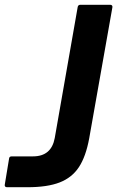

<svg xmlns="http://www.w3.org/2000/svg" viewBox="-56 -783 491 803"><path d="M-27 0Q-32 0 -34.5 -3Q-37 -6 -36 -11L-18 -120Q-17 -129 -7 -129H82Q159 -129 173 -206L269 -754Q271 -763 280 -763H405Q410 -763 412.5 -760Q415 -757 414 -752L317 -204Q303 -128 274 -84Q245 -40 193.5 -20Q142 0 59 0Z"/></svg>

Font: Open Sauce Two
Style: Bold Italic
Weight: 700
Italic angle: -10°
Designer: Alfredo Marco Pradil
Foundry: Creative Sauce Fz LLC
Version: Version 1.477